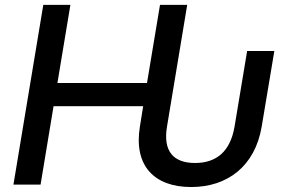

<svg xmlns="http://www.w3.org/2000/svg" viewBox="-20 -747 1157 777"><path d="M753.6 9.9C899.9 9.9 1012.1 -73.9 1039.1 -235.1L1090.2 -540.5H980.1L929.3 -235.1C912.3 -134.6 856.5 -87.4 769.2 -87.4C682.2 -87.4 638.8 -134.6 655.9 -235.1L737.6 -727.3H627.5L574.9 -411.2H212.4L264.9 -727.3H155.2L34.4 0H144.2L196.7 -317.1H559.3L546.2 -235.1C520.2 -76 604.4 9.9 753.6 9.9Z"/></svg>

Font: Magic Ui Pro Medium
Style: Italic
Weight: 500
Italic angle: -9.39999°
Designer: Stefan Endress, Andreas Faust
Version: Version 1.000;FEAKit 1.0